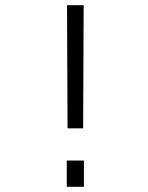

<svg xmlns="http://www.w3.org/2000/svg" viewBox="-20 -719 570 739"><path d="M237 0V-101H303V0ZM240 -225 238 -699H302L300 -225Z"/></svg>

Font: TypoPRO Titillium Text
Style: 250 wt
Weight: 300
Designer: Accademia di Belle Arti di Urbino and others
Foundry: Accademia di Belle Arti di Urbino and others.
Version: Version 25.000